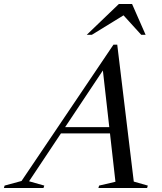

<svg xmlns="http://www.w3.org/2000/svg" viewBox="-98 -938 809 958"><path d="M188.5 -272.5 199 -303.5H530L519.5 -272.5ZM569.5 -32 639.5 -12 636 0H393L396.5 -12L478 -31L413 -607H429L47 -33.5L123 -12L119 0H-78.5L-75 -12L9.5 -35L468 -715H487ZM335 -764.5 495 -918H561L628.5 -764.5H606.5L506.5 -874.5H539.5L360.5 -764.5Z"/></svg>

Font: Newsreader 60pt
Style: Italic
Weight: 400
Italic angle: -17°
Designer: Hugues Gentile
Foundry: Production Type
Version: Version 1.003